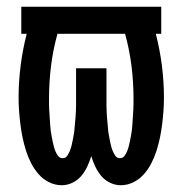

<svg xmlns="http://www.w3.org/2000/svg" viewBox="-20 -540 540 568"><path d="M163 8Q143 8 125 -1Q107 -10 94 -25Q81 -40 72 -57.5Q63 -75 57 -94Q51 -113 47 -132Q43 -151 40.5 -171Q38 -191 36.5 -210.5Q35 -230 35 -250Q35 -298 41 -345.5Q47 -393 59 -440H43V-520H457V-440H441Q453 -393 459 -345.5Q465 -298 465 -250Q465 -230 463.5 -210.5Q462 -191 459.5 -171Q457 -151 453 -132Q449 -113 443 -94Q437 -75 428 -57.5Q419 -40 406 -25Q393 -10 375 -1Q357 8 337 8Q321 8 305.5 0.5Q290 -7 279.5 -19.5Q269 -32 262 -47Q255 -62 250 -78Q245 -62 238 -47Q231 -32 220.5 -19.5Q210 -7 194.5 0.5Q179 8 163 8ZM165 -72Q174 -72 179 -79.5Q184 -87 187 -94.5Q190 -102 192 -110.5Q194 -119 195.5 -127Q197 -135 198.5 -143.5Q200 -152 200.5 -160Q201 -168 202 -176.5Q203 -185 203.5 -193.5Q204 -202 204.5 -210Q205 -218 205 -226.5Q205 -235 205 -243.5Q205 -252 205 -260V-338H295V-260Q295 -252 295 -243.5Q295 -235 295 -226.5Q295 -218 295.5 -210Q296 -202 296.5 -193.5Q297 -185 298 -176.5Q299 -168 299.5 -160Q300 -152 301.5 -143.5Q303 -135 304.5 -127Q306 -119 308 -110.5Q310 -102 313 -94.5Q316 -87 321 -79.5Q326 -72 335 -72Q343 -72 348 -78.5Q353 -85 356 -92.5Q359 -100 361 -107.5Q363 -115 364.5 -123Q366 -131 367.5 -138.5Q369 -146 370 -154Q371 -162 371.5 -170Q372 -178 372.5 -185.5Q373 -193 373.5 -201Q374 -209 374.5 -217Q375 -225 375 -232.5Q375 -240 375 -248Q375 -297 369 -345Q363 -393 350 -440H150Q137 -393 131 -345Q125 -297 125 -248Q125 -240 125 -232.5Q125 -225 125.5 -217Q126 -209 126.5 -201Q127 -193 127.5 -185.5Q128 -178 128.5 -170Q129 -162 130 -154Q131 -146 132.5 -138.5Q134 -131 135.5 -123Q137 -115 139 -107.5Q141 -100 144 -92.5Q147 -85 152 -78.5Q157 -72 165 -72Z"/></svg>

Font: Iosevka Term Medium
Style: Regular
Weight: 500
Monospace: yes
Designer: Belleve Invis
Foundry: Belleve Invis
Version: Version 26.3.1